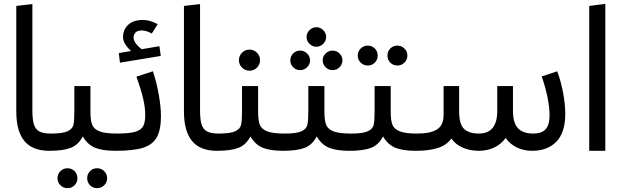

<svg xmlns="http://www.w3.org/2000/svg" viewBox="-20 -787 3249 1002"><path d="M65 -756 149 -766V-211Q149 -163 157 -137.5Q165 -112 185.5 -101Q206 -90 245 -90L257 -45L237 0Q149 0 107 -51.5Q65 -103 65 -205Z M603 -45 583 0Q515 0 476 -16Q437 -32 412 -75Q389 -31 349.5 -15.5Q310 0 237 0L217 -45L246 -90Q307 -90 332.5 -102Q358 -114 363 -135Q368 -156 368 -205V-338H452V-205Q452 -159 461 -136Q470 -113 499.5 -101.5Q529 -90 591 -90ZM280 143Q280 121 295.5 106Q311 91 332 91Q354 91 369 106Q384 121 384 143Q384 165 369 180Q354 195 332 195Q311 195 295.5 180Q280 165 280 143ZM435 143Q435 121 450 106Q465 91 487 91Q508 91 523.5 106Q539 121 539 143Q539 165 523.5 180Q508 195 487 195Q465 195 450 180Q435 165 435 143Z M738 -187Q738 -225 727 -272.5Q716 -320 692 -387L778 -415Q798 -355 809 -291Q820 -227 820 -182Q820 -110 798.5 -71Q777 -32 727 -16Q677 0 583 0L563 -45L591 -90Q653 -90 684.5 -99Q716 -108 727 -128Q738 -148 738 -187ZM819 -495 606 -460 600 -510 664 -521Q644 -539 633 -557.5Q622 -576 622 -593Q622 -632 649 -657.5Q676 -683 727 -683Q761 -683 803 -661L772 -612Q744 -628 720 -628Q697 -628 687 -617Q677 -606 677 -591Q677 -564 719 -530L812 -546Z M940 -756 1024 -766V-211Q1024 -163 1032 -137.5Q1040 -112 1060.5 -101Q1081 -90 1120 -90L1132 -45L1112 0Q1024 0 982 -51.5Q940 -103 940 -205Z M1478 -45 1458 0Q1390 0 1351 -16Q1312 -32 1287 -75Q1264 -31 1224.5 -15.5Q1185 0 1112 0L1092 -45L1121 -90Q1182 -90 1207.5 -102Q1233 -114 1238 -135Q1243 -156 1243 -205V-338H1327V-205Q1327 -159 1336 -136Q1345 -113 1374.5 -101.5Q1404 -90 1466 -90ZM1227 -473Q1227 -496 1243 -512Q1259 -528 1282 -528Q1305 -528 1321 -512Q1337 -496 1337 -473Q1337 -450 1321 -434Q1305 -418 1282 -418Q1259 -418 1243 -434Q1227 -450 1227 -473Z M1824 -45 1804 0Q1736 0 1697 -16Q1658 -32 1633 -75Q1610 -31 1570.5 -15.5Q1531 0 1458 0L1438 -45L1467 -90Q1528 -90 1553.5 -102Q1579 -114 1584 -135Q1589 -156 1589 -205V-338H1673V-205Q1673 -159 1682 -136Q1691 -113 1720.5 -101.5Q1750 -90 1812 -90ZM1580 -594Q1580 -615 1595.5 -630Q1611 -645 1631 -645Q1651 -645 1666.5 -630Q1682 -615 1682 -594Q1682 -573 1666.5 -558Q1651 -543 1631 -543Q1611 -543 1595.5 -558Q1580 -573 1580 -594ZM1495 -472Q1495 -493 1510 -508Q1525 -523 1547 -523Q1567 -523 1582.5 -508Q1598 -493 1598 -472Q1598 -451 1582.5 -436Q1567 -421 1547 -421Q1525 -421 1510 -436Q1495 -451 1495 -472ZM1664 -472Q1664 -493 1679.5 -508Q1695 -523 1715 -523Q1737 -523 1752 -508Q1767 -493 1767 -472Q1767 -451 1752 -436Q1737 -421 1715 -421Q1695 -421 1679.5 -436Q1664 -451 1664 -472Z M2170 -45 2150 0Q2082 0 2043 -16Q2004 -32 1979 -75Q1956 -31 1916.5 -15.5Q1877 0 1804 0L1784 -45L1813 -90Q1874 -90 1899.5 -102Q1925 -114 1930 -135Q1935 -156 1935 -205V-338H2019V-205Q2019 -159 2028 -136Q2037 -113 2066.5 -101.5Q2096 -90 2158 -90ZM1847 -497Q1847 -519 1862.5 -534Q1878 -549 1899 -549Q1921 -549 1936 -534Q1951 -519 1951 -497Q1951 -475 1936 -460Q1921 -445 1899 -445Q1878 -445 1862.5 -460Q1847 -475 1847 -497ZM2002 -497Q2002 -519 2017 -534Q2032 -549 2054 -549Q2075 -549 2090.5 -534Q2106 -519 2106 -497Q2106 -475 2090.5 -460Q2075 -445 2054 -445Q2032 -445 2017 -460Q2002 -475 2002 -497Z M2930 -194Q2930 -95 2883.5 -47.5Q2837 0 2757 0Q2713 0 2677 -17.5Q2641 -35 2619 -67Q2596 -35 2560 -17.5Q2524 0 2478 0Q2432 0 2394 -17Q2356 -34 2336 -64Q2310 -29 2264.5 -14.5Q2219 0 2150 0L2130 -46L2158 -90Q2226 -90 2260.5 -111.5Q2295 -133 2295 -187V-338H2376V-209Q2376 -138 2402 -114Q2428 -90 2479 -90Q2575 -90 2575 -208V-338H2657V-209Q2657 -145 2683.5 -117.5Q2710 -90 2763 -90Q2807 -90 2827.5 -112.5Q2848 -135 2848 -186Q2848 -225 2837.5 -278Q2827 -331 2807 -388L2888 -415Q2909 -358 2919.5 -298.5Q2930 -239 2930 -194Z M3055 0V-756L3139 -767V0Z"/></svg>

Font: FiraGO
Style: Regular
Weight: 400
Designer: bBox Type
Foundry: bBox Type GmbH
Version: Version 1.001;April 20, 2020;FontCreator 12.0.0.2555 64-bit